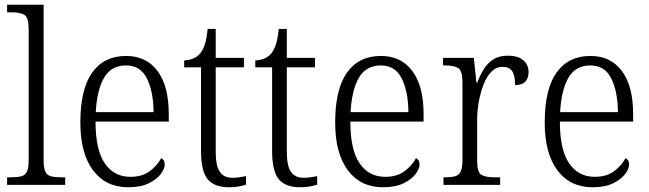

<svg xmlns="http://www.w3.org/2000/svg" viewBox="-20 -780 2739 810"><path d="M10 0V-32H26Q54 -32 70.5 -36.5Q87 -41 94 -56.5Q101 -72 101 -105V-656Q101 -705 84 -716.5Q67 -728 30 -728H10V-760H164V-105Q164 -72 171 -56.5Q178 -41 194.5 -36.5Q211 -32 240 -32H255V0Z M521 10Q426 10 372.5 -61.5Q319 -133 319 -263Q319 -404 369 -474Q419 -544 512 -544Q597 -544 644.5 -480.5Q692 -417 692 -299V-267H383Q383 -148 422 -91Q461 -34 530 -34Q580 -34 612 -58Q644 -82 660 -113Q666 -110 670.5 -103.5Q675 -97 675 -86Q675 -68 658 -45.5Q641 -23 607 -6.5Q573 10 521 10ZM628 -307Q627 -395 599.5 -449.5Q572 -504 512 -504Q449 -504 419 -452Q389 -400 384 -307Z M946 10Q884 10 856 -24Q828 -58 828 -143V-496H757V-525Q800 -527 823 -553Q836 -568 844 -592.5Q852 -617 856 -658H890V-536H1009V-496H890V-139Q890 -80 907.5 -55Q925 -30 960 -30Q977 -30 990 -32Q1003 -34 1018 -37V-1Q1004 4 985 7Q966 10 946 10Z M1246 10Q1184 10 1156 -24Q1128 -58 1128 -143V-496H1057V-525Q1100 -527 1123 -553Q1136 -568 1144 -592.5Q1152 -617 1156 -658H1190V-536H1309V-496H1190V-139Q1190 -80 1207.5 -55Q1225 -30 1260 -30Q1277 -30 1290 -32Q1303 -34 1318 -37V-1Q1304 4 1285 7Q1266 10 1246 10Z M1596 10Q1501 10 1447.5 -61.5Q1394 -133 1394 -263Q1394 -404 1444 -474Q1494 -544 1587 -544Q1672 -544 1719.5 -480.5Q1767 -417 1767 -299V-267H1458Q1458 -148 1497 -91Q1536 -34 1605 -34Q1655 -34 1687 -58Q1719 -82 1735 -113Q1741 -110 1745.5 -103.5Q1750 -97 1750 -86Q1750 -68 1733 -45.5Q1716 -23 1682 -6.5Q1648 10 1596 10ZM1703 -307Q1702 -395 1674.5 -449.5Q1647 -504 1587 -504Q1524 -504 1494 -452Q1464 -400 1459 -307Z M1851 0V-32H1859Q1884 -32 1900 -36.5Q1916 -41 1923.5 -56.5Q1931 -72 1931 -106V-433Q1931 -481 1913.5 -492.5Q1896 -504 1856 -504H1849V-536H1979L1990 -431H1993Q2004 -460 2019.5 -486Q2035 -512 2059.5 -528.5Q2084 -545 2122 -545Q2166 -545 2188 -525.5Q2210 -506 2210 -475Q2210 -451 2196.5 -436Q2183 -421 2153 -421Q2153 -461 2141 -479.5Q2129 -498 2099 -498Q2073 -498 2053 -477.5Q2033 -457 2020 -423.5Q2007 -390 2000 -351Q1993 -312 1993 -275V-103Q1993 -54 2010 -43Q2027 -32 2065 -32H2090V0Z M2480 10Q2385 10 2331.5 -61.5Q2278 -133 2278 -263Q2278 -404 2328 -474Q2378 -544 2471 -544Q2556 -544 2603.5 -480.5Q2651 -417 2651 -299V-267H2342Q2342 -148 2381 -91Q2420 -34 2489 -34Q2539 -34 2571 -58Q2603 -82 2619 -113Q2625 -110 2629.5 -103.5Q2634 -97 2634 -86Q2634 -68 2617 -45.5Q2600 -23 2566 -6.5Q2532 10 2480 10ZM2587 -307Q2586 -395 2558.5 -449.5Q2531 -504 2471 -504Q2408 -504 2378 -452Q2348 -400 2343 -307Z"/></svg>

Font: Noto Serif Armenian SemiCondensed Light
Style: Regular
Weight: 300
Width: 4
Designer: Monotype Design Team
Foundry: Monotype Imaging Inc.
Version: Version 2.008; ttfautohint (v1.8.4.7-5d5b)